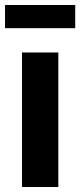

<svg xmlns="http://www.w3.org/2000/svg" viewBox="-28 -752 322 772"><path d="M60.5 0V-541H206.5V0ZM274.4 -731.9V-638.7H-7.8V-731.9Z"/></svg>

Font: Inter 17pt
Style: Bold
Weight: 700
Version: Version 4.001;git-66647c0bb